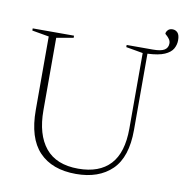

<svg xmlns="http://www.w3.org/2000/svg" viewBox="-87 -869 923 961"><g transform="rotate(10 375.0 -388.5)"><path d="M709.5 -714.5Q709.5 -726.5 702.5 -736.2Q695.5 -746 688.2 -752Q681 -758 681 -759.5Q681 -768 689.2 -777.5Q697.5 -787 713 -787Q728.5 -787 739 -775.8Q749.5 -764.5 749.5 -737.5Q749.5 -714.5 738 -694.2Q726.5 -674 696.5 -660.8Q666.5 -647.5 610 -645V-257Q610 -119 543.8 -54.5Q477.5 10 361.5 10Q240 10 174.2 -59Q108.5 -128 108.5 -271V-644L22.5 -659V-670H232.5V-659L146.5 -644V-276Q146.5 -152.5 201.5 -85.2Q256.5 -18 368 -18Q475 -18 530.5 -77.8Q586 -137.5 586 -260.5V-644L500 -659V-670H633Q674.5 -670 692 -681.2Q709.5 -692.5 709.5 -714.5Z"/></g></svg>

Font: Newsreader Text ExtraLight
Style: Regular
Weight: 275
Designer: Hugues Gentile
Foundry: Production Type
Version: Version 1.001